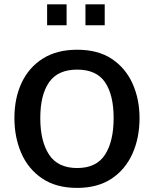

<svg xmlns="http://www.w3.org/2000/svg" viewBox="-20 -874 727 905"><path d="M515.6 -317.4Q515.6 -208 475.1 -145Q434.6 -82 343.8 -82Q252.9 -82 211.4 -145Q169.9 -208 169.9 -317.4Q169.9 -426.8 211.4 -486.3Q252.9 -545.9 343.8 -545.9Q434.6 -545.9 475.1 -486.3Q515.6 -426.8 515.6 -317.4ZM637.7 -317.4Q637.7 -406.2 605 -479.5Q572.3 -552.7 507.3 -596.2Q442.4 -639.6 343.8 -639.6Q248 -639.6 182.1 -598.1Q116.2 -556.6 82 -483.9Q47.9 -411.1 47.9 -317.4Q47.9 -227.5 80.1 -152.8Q112.3 -78.1 178.2 -33.2Q244.1 11.7 343.8 11.7Q439.5 11.7 504.9 -31.2Q570.3 -74.2 604 -148.9Q637.7 -223.6 637.7 -317.4ZM382.8 -754.9V-853.5H473.6V-754.9ZM202.1 -754.9V-853.5H293.9V-754.9Z"/></svg>

Font: Namkio Khamti
Style: Bold
Weight: 700
Designer: Debbi Hosken
Foundry: SIL International
Version: Version 3.917